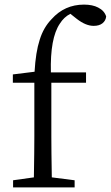

<svg xmlns="http://www.w3.org/2000/svg" viewBox="-20 -818 483 838"><path d="M37.1 0V-31.2L127.9 -43.9Q129.9 -163.1 129.9 -222.7V-457H36.1V-493.2L130.9 -504.9Q135.7 -590.8 153.3 -644.5Q169.9 -698.2 205.1 -734.4Q261.7 -797.9 346.7 -797.9Q383.8 -797.9 408.2 -785.2Q435.5 -771.5 443.4 -746.1Q441.4 -727.5 427.2 -716.3Q413.1 -705.1 388.7 -705.1Q354.5 -705.1 315.4 -735.4L287.1 -757.8Q258.8 -743.2 241.2 -714.8Q198.2 -651.4 202.1 -502H355.5V-457H204.1V-222.7Q204.1 -163.1 206.1 -43.9L305.7 -31.2V0Z"/></svg>

Font: Bpmf Zihi Only R
Style: R
Weight: 400
Foundry: But Ko
Version: Version 1.320